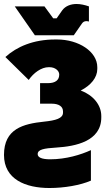

<svg xmlns="http://www.w3.org/2000/svg" viewBox="-20 -732 556 963"><path d="M155 -555H350L391 -614C396 -621 402 -626 414 -626C418 -626 421 -625 426 -624V-700C406 -707 384 -712 364 -712C335 -712 308 -702 292 -680L264 -640H247L203 -700H54ZM436 21C386 44 311 67 232 67C188 67 169 57 169 41C169 18 199 12 264 8C358 2 488 -23 488 -143V-150C488 -206 447 -255 385 -278C436 -304 468 -343 468 -386V-395C468 -473 375 -534 266 -534H257C148 -534 64 -498 7 -446L124 -331C148 -366 187 -395 224 -395H228C258 -395 277 -376 277 -359V-357C277 -330 257 -315 221 -315H181V-212H239C275 -212 296 -198 296 -173V-167C296 -138 259 -128 202 -122C96 -111 0 -86 0 45C0 168 109 211 228 211C303 211 383 197 436 174Z"/></svg>

Font: Fixel Display Black
Style: Regular
Weight: 900
Designer: AlfaBravo + MacPaw
Foundry: Kyrylo Tkachov, Marchela Mozhyna, Serhii Makarenko, Maria Weinstein, Zakhar Kryvoshyya
Version: Version 1.211